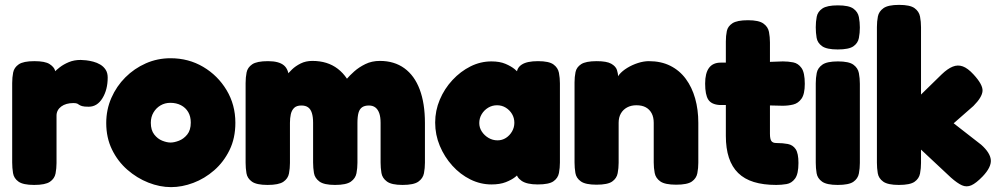

<svg xmlns="http://www.w3.org/2000/svg" viewBox="-20 -750 4096 788"><path d="M120 9Q75 9 56 -4.5Q37 -18 33.5 -39.5Q30 -61 30 -83V-409Q30 -432 34 -452.5Q38 -473 57 -486Q76 -499 121 -499Q165 -499 183.5 -487Q202 -475 206 -460.5Q210 -446 210 -438L194 -444Q194 -444 202 -453Q210 -462 225.5 -474Q241 -486 262.5 -495Q284 -504 311 -504Q320 -504 333.5 -502.5Q347 -501 362.5 -497Q378 -493 391.5 -485Q405 -477 413.5 -464Q422 -451 422 -432Q422 -382 400.5 -347Q379 -312 344 -312Q325 -312 317 -314.5Q309 -317 305.5 -319.5Q302 -322 297.5 -324.5Q293 -327 281 -327Q266 -327 253.5 -323.5Q241 -320 231.5 -313Q222 -306 217 -296.5Q212 -287 212 -276V-81Q212 -59 208 -38Q204 -17 185 -4Q166 9 120 9Z M682 18Q636 18 589 -0.5Q542 -19 502.5 -53.5Q463 -88 439.5 -136.5Q416 -185 416 -245Q416 -300 437 -348Q458 -396 494.5 -432.5Q531 -469 578.5 -490Q626 -511 680 -511Q754 -511 814 -475.5Q874 -440 910 -380Q946 -320 946 -246Q946 -183 922 -134Q898 -85 859 -51Q820 -17 773.5 0.5Q727 18 682 18ZM680 -165Q695 -165 714.5 -172.5Q734 -180 748.5 -198Q763 -216 763 -247Q763 -272 752.5 -290Q742 -308 723 -318Q704 -328 679 -328Q657 -328 639 -317.5Q621 -307 610 -288.5Q599 -270 599 -246Q599 -216 613 -198Q627 -180 646 -172.5Q665 -165 680 -165Z M1078 9Q1033 9 1014 -4.5Q995 -18 991.5 -39Q988 -60 988 -82V-409Q988 -432 992 -452.5Q996 -473 1015 -486Q1034 -499 1080 -499Q1125 -499 1145.5 -481.5Q1166 -464 1166 -425L1149 -430Q1149 -430 1156.5 -440.5Q1164 -451 1178.5 -465Q1193 -479 1214 -489.5Q1235 -500 1262 -500Q1293 -500 1319 -492Q1345 -484 1366.5 -467.5Q1388 -451 1404 -427Q1415 -440 1434 -457Q1453 -474 1479.5 -487Q1506 -500 1539 -500Q1598 -500 1639.5 -470Q1681 -440 1702.5 -383Q1724 -326 1724 -245V-82Q1724 -60 1720 -39Q1716 -18 1697 -4.5Q1678 9 1632 9Q1587 9 1568 -5Q1549 -19 1545.5 -40Q1542 -61 1542 -83V-246Q1542 -270 1536.5 -285.5Q1531 -301 1520.5 -309Q1510 -317 1494 -317Q1477 -317 1466.5 -310Q1456 -303 1451.5 -287.5Q1447 -272 1447 -245V-82Q1447 -60 1443 -39Q1439 -18 1420 -4.5Q1401 9 1355 9Q1310 9 1291 -5Q1272 -19 1268.5 -40Q1265 -61 1265 -83V-246Q1265 -270 1260 -286Q1255 -302 1244.5 -309.5Q1234 -317 1217 -317Q1197 -317 1187 -307Q1177 -297 1173.5 -281Q1170 -265 1170 -246V-81Q1170 -59 1166 -38Q1162 -17 1143 -4Q1124 9 1078 9Z M2187 7Q2142 7 2120.5 -8Q2099 -23 2100 -42H2114Q2109 -35 2094.5 -23.5Q2080 -12 2056 -2.5Q2032 7 1997 7Q1952 7 1910.5 -13.5Q1869 -34 1836.5 -70Q1804 -106 1785 -151.5Q1766 -197 1766 -247Q1766 -296 1785 -341Q1804 -386 1837 -421.5Q1870 -457 1911 -477.5Q1952 -498 1997 -498Q2031 -498 2054.5 -488Q2078 -478 2092.5 -466Q2107 -454 2112 -446H2101Q2100 -471 2121.5 -485Q2143 -499 2188 -499Q2233 -499 2251.5 -485.5Q2270 -472 2274 -451Q2278 -430 2278 -408V-83Q2278 -61 2274 -40Q2270 -19 2251.5 -6Q2233 7 2187 7ZM2022 -174Q2041 -174 2056.5 -184Q2072 -194 2081.5 -210.5Q2091 -227 2091 -246Q2091 -266 2081.5 -282Q2072 -298 2056 -308Q2040 -318 2020 -318Q2000 -318 1983.5 -308Q1967 -298 1957 -281.5Q1947 -265 1947 -245Q1947 -226 1957.5 -210Q1968 -194 1985 -184Q2002 -174 2022 -174Z M2428 8Q2383 8 2364 -5.5Q2345 -19 2341.5 -40Q2338 -61 2338 -83V-412Q2338 -434 2342 -454Q2346 -474 2365 -486.5Q2384 -499 2429 -499Q2470 -499 2488.5 -488.5Q2507 -478 2512 -463Q2517 -448 2516.5 -435.5Q2516 -423 2518 -420L2510 -414Q2509 -429 2521.5 -444Q2534 -459 2554.5 -471.5Q2575 -484 2598.5 -491.5Q2622 -499 2643 -499Q2693 -499 2731 -480Q2769 -461 2794.5 -426.5Q2820 -392 2833 -346Q2846 -300 2846 -246V-82Q2846 -60 2842 -39Q2838 -18 2819.5 -5Q2801 8 2755 8Q2709 8 2690 -5.5Q2671 -19 2667 -40Q2663 -61 2663 -83V-246Q2663 -269 2654.5 -285Q2646 -301 2630.5 -309.5Q2615 -318 2592 -318Q2570 -318 2553.5 -309Q2537 -300 2528 -284Q2519 -268 2519 -246V-82Q2519 -60 2515 -39Q2511 -18 2492.5 -5Q2474 8 2428 8Z M3166 9Q3113 9 3074 -3Q3035 -15 3009.5 -40Q2984 -65 2971.5 -103Q2959 -141 2959 -192V-580Q2959 -603 2963 -622.5Q2967 -642 2986 -654.5Q3005 -667 3050 -667Q3094 -667 3113 -653.5Q3132 -640 3136 -619Q3140 -598 3140 -576V-201Q3140 -190 3141.5 -182.5Q3143 -175 3146 -171Q3149 -167 3154 -165Q3159 -163 3167 -163Q3193 -163 3213.5 -159Q3234 -155 3245.5 -138Q3257 -121 3257 -81Q3257 -36 3243 -17Q3229 2 3208 5.5Q3187 9 3166 9ZM2938 -493H3055L3193 -498Q3215 -498 3235.5 -494Q3256 -490 3269.5 -471Q3283 -452 3283 -406Q3283 -364 3269.5 -345Q3256 -326 3235.5 -321Q3215 -316 3192 -316L3065 -319H2934Q2900 -321 2887 -341Q2874 -361 2874 -407Q2874 -450 2890 -471.5Q2906 -493 2938 -493Z M3418 9Q3373 9 3354 -4.5Q3335 -18 3331.5 -39Q3328 -60 3328 -82V-408Q3328 -430 3332 -450.5Q3336 -471 3355 -484.5Q3374 -498 3419 -498Q3464 -498 3482.5 -484.5Q3501 -471 3505 -450Q3509 -429 3509 -406V-81Q3509 -59 3505 -38Q3501 -17 3482.5 -4Q3464 9 3418 9ZM3418 -547Q3373 -547 3354 -560.5Q3335 -574 3331.5 -595Q3328 -616 3328 -638Q3328 -661 3332 -681.5Q3336 -702 3355 -715Q3374 -728 3419 -728Q3464 -728 3482.5 -714.5Q3501 -701 3505 -680Q3509 -659 3509 -637Q3509 -615 3505 -594Q3501 -573 3482.5 -560Q3464 -547 3418 -547Z M4007 -156Q4044 -123 4046.5 -93.5Q4049 -64 4013 -26Q3986 2 3966.5 10.5Q3947 19 3928 10.5Q3909 2 3883 -21L3760 -136V-81Q3760 -59 3756 -38Q3752 -17 3733.5 -4Q3715 9 3669 9Q3624 9 3605 -4.5Q3586 -18 3582.5 -39Q3579 -60 3579 -82V-639Q3579 -662 3583 -682.5Q3587 -703 3606 -716.5Q3625 -730 3670 -730Q3715 -730 3733.5 -716.5Q3752 -703 3756 -682Q3760 -661 3760 -638V-362L3845 -445Q3869 -468 3890 -476.5Q3911 -485 3931.5 -477.5Q3952 -470 3975 -445Q4014 -403 4012.5 -377Q4011 -351 3975 -315L3894 -244Z"/></svg>

Font: Fredoka Light
Style: Regular
Weight: 300
Designer: Ben Nathan
Foundry: Milena B. Brandão, Ben Nathan
Version: Version 2.001